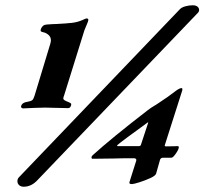

<svg xmlns="http://www.w3.org/2000/svg" viewBox="-20 -689 775 728"><path d="M60 -287Q63 -297 75 -301Q97 -305 102 -309Q107 -313 111 -326L171 -524Q173 -532 173 -536Q173 -549 163.5 -557Q154 -565 143 -567Q137 -568 135 -570.5Q133 -573 135 -579Q141 -595 157 -596Q183 -598 194 -598Q233 -600 254 -602.5Q275 -605 295 -614Q305 -619 308 -619Q315 -619 315 -614Q315 -609 309.5 -597Q304 -585 300 -574L223 -327Q222 -324 221 -321.5Q220 -319 220 -316Q220 -312 224.5 -309Q229 -306 242 -301Q248 -298 249.5 -296Q251 -294 249 -288Q246 -279 238 -279L151 -281L112 -280L68 -278Q64 -278 61.5 -280.5Q59 -283 60 -287ZM46 -2Q46 -11 52 -17L661 -653Q668 -661 682.5 -665Q697 -669 711 -669Q722 -669 728.5 -664Q735 -659 735 -651Q735 -645 730 -640L124 -8Q100 19 70 19Q59 19 52.5 13Q46 7 46 -2ZM471 1 496 -78 497 -82Q497 -89 487 -89Q437 -89 411 -88L331 -87Q327 -87 327 -92Q327 -97 332 -101Q405 -167 540 -271Q548 -278 575 -294Q625 -327 642 -341Q660 -355 668 -355Q673 -355 671 -346L605 -139Q603 -134 610 -134Q632 -134 641 -134.5Q650 -135 653 -135Q658 -135 658 -131Q658 -123 647 -107Q636 -91 630 -91H599Q590 -91 587 -84L572 -31Q570 -23 550.5 -14Q531 -5 509 2Q487 9 480 9Q468 9 471 1ZM508 -135Q512 -135 514 -139L542 -224Q542 -225 541 -225Q540 -225 539 -224Q441 -153 425 -139Q423 -135 426 -135Z"/></svg>

Font: EB Garamond ExtraBold
Style: Italic
Weight: 800
Italic angle: -17.2°
Designer: Georg Duffner and Octavio Pardo
Foundry: Georg Duffner
Version: Version 1.000